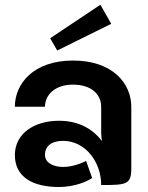

<svg xmlns="http://www.w3.org/2000/svg" viewBox="-20 -768 615 797"><path d="M441.7 -669.2 396.7 -748.3 188.3 -609.2 217.5 -558.3ZM403.3 -182.5C369.2 -227.5 312.5 -266.7 225 -266.7C123.3 -266.7 42.5 -215 41.7 -125C41.7 -31.7 117.5 8.3 225 8.3C290.8 8.3 344.2 -15.8 362.5 -29.2L337.5 -100C320 -90.8 280.8 -75 241.7 -75C202.5 -75 166.7 -91.7 166.7 -125C166.7 -164.2 197.5 -183.3 241.7 -183.3C335 -183.3 400 -95 400 0H408.3C501.7 0 525 -2.5 525 -66.7V-325C525 -420.8 448.3 -516.7 283.3 -516.7C118.3 -516.7 41.7 -420 41.7 -325H166.7C166.7 -375 209.2 -416.7 283.3 -416.7C357.5 -416.7 400 -377.5 400 -325V-216.7C400 -206.7 401.7 -194.2 403.3 -182.5Z"/></svg>

Font: BoonHome
Style: Bold
Weight: 700
Designer: Sungsit Sawaiwan
Foundry: Sungsit Sawaiwan
Version: Version 0.2